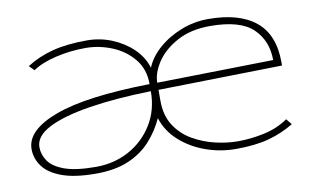

<svg xmlns="http://www.w3.org/2000/svg" viewBox="-57 -573 1114 691"><g transform="rotate(-10 500.0 -228.0)"><path d="M244 11Q166 11 119 -6.5Q72 -24 51 -53Q30 -82 30 -116Q30 -185 143 -227Q256 -269 489 -273Q489 -328 458 -365.5Q427 -403 380 -422Q333 -441 284 -441Q228 -441 175 -428.5Q122 -416 90 -394L72 -412Q116 -440 168.5 -453.5Q221 -467 294 -467Q342 -467 385.5 -449Q429 -431 460.5 -400.5Q492 -370 504 -330Q519 -367 554 -398Q589 -429 637 -448Q685 -467 737 -467Q850 -467 910 -418Q970 -369 970 -268V-256L517 -247V-207Q517 -153 541 -116Q565 -79 603.5 -57Q642 -35 685 -25Q728 -15 767 -15Q814 -15 863 -25.5Q912 -36 951 -63L968 -42Q925 -16 875.5 -2.5Q826 11 755 11Q697 11 643.5 -8.5Q590 -28 551 -63.5Q512 -99 497 -147Q477 -103 444.5 -67Q412 -31 363 -10Q314 11 244 11ZM517 -273 942 -281Q942 -352 895.5 -396.5Q849 -441 739 -441Q668 -441 618 -413.5Q568 -386 542.5 -347Q517 -308 517 -273ZM248 -13Q314 -13 368.5 -42.5Q423 -72 456 -125Q489 -178 489 -247Q359 -244 262 -228.5Q165 -213 112 -185.5Q59 -158 59 -118Q59 -91 75.5 -67Q92 -43 133 -28Q174 -13 248 -13Z"/></g></svg>

Font: Inconsolata UltraExpanded ExtraLight
Style: Regular
Weight: 200
Width: 9
Monospace: yes
Designer: Raph Levien, Cyreal, Brenton Simpson
Foundry: Raph Levien, Cyreal, Google
Version: Version 3.001; ttfautohint (v1.8.2.53-6de2)